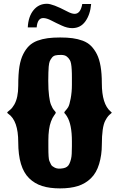

<svg xmlns="http://www.w3.org/2000/svg" viewBox="-20 -978 646 1043"><path d="M306.2 45.4Q250 45.4 209 32.5Q168 19.5 138.2 -9.8Q79.1 -67.4 79.1 -205.6Q79.1 -322.8 24.9 -359.9Q16.6 -365.7 20.8 -369.6Q24.9 -373.5 35.6 -382.1Q46.4 -390.6 57.6 -409.7Q79.1 -447.3 79.1 -512.2Q79.1 -577.6 85.7 -617.2Q92.3 -656.7 106 -683.6Q119.6 -710.9 137.9 -728.8Q156.2 -746.6 183.1 -756.8Q210 -766.6 239 -770.5Q268.1 -774.4 306.6 -774.4Q345.2 -774.4 374 -770.5Q402.8 -766.6 429.7 -756.8Q456.5 -746.6 474.6 -728.5Q492.7 -710.4 506.3 -683.6Q533.2 -630.4 533.2 -525.9Q533.2 -412.6 581.1 -372.1Q586.9 -367.7 586.9 -366.2Q586.9 -364.3 580.6 -359.4Q574.2 -354.5 567.9 -347.4Q561.5 -340.3 552.2 -323.2Q533.2 -288.1 533.2 -191.4Q533.2 -136.7 518.6 -87.6Q503.9 -38.6 474.1 -9.8Q444.3 19.5 403.3 32.5Q362.3 45.4 306.2 45.4ZM323.7 -64Q347.7 -68.4 356.4 -87.4Q368.7 -113.3 369.6 -143.6Q370.6 -173.8 370.6 -183.6V-210.9Q370.6 -302.7 343.8 -345.7Q337.4 -356 333.5 -359.9Q329.1 -363.8 329.1 -366.2Q329.1 -370.1 336.2 -377.4Q343.3 -384.8 350.1 -395.5Q357.4 -407.2 364 -442.9Q370.6 -478.5 370.6 -517.1Q370.6 -543 370.6 -556.2Q370.6 -569.3 370.4 -578.1Q370.1 -586.9 369.6 -598.6Q367.7 -638.2 359.6 -651.4Q351.6 -664.6 342.8 -670.9Q332 -679.7 311.5 -679.7Q291 -679.7 279.8 -676.8Q267.6 -672.9 261.7 -664.1Q254.4 -654.8 250.5 -645.8Q246.6 -636.7 244.6 -616.2Q243.7 -603.5 242.9 -584.5Q242.2 -565.4 242.2 -539.6Q242.2 -488.3 246.6 -456.5Q250.5 -425.3 256.8 -409.7Q265.1 -388.7 274.2 -378.9Q283.2 -369.1 283.2 -366.2Q283.2 -362.8 274.2 -351.3Q265.1 -339.8 256.8 -317.4Q242.7 -279.3 242.7 -214.8V-178.2Q242.7 -115.7 248 -104L256.3 -85.9Q259.8 -78.6 264.4 -75.4Q269 -72.3 275.4 -68.4Q292.5 -58.1 323.7 -64ZM372.1 -825.2Q345.2 -825.2 315.9 -838.9Q284.7 -853 259 -866.5Q233.4 -879.9 214.8 -879.9Q183.6 -879.9 179.2 -829.1H130.9Q133.8 -888.2 162.1 -922.9Q190.4 -957.5 234.9 -957.5Q266.1 -957.5 343.8 -916.5Q369.1 -902.8 385.3 -902.8Q417.5 -902.8 426.8 -956.1H475.1Q470.2 -898.9 443.8 -862.1Q417.5 -825.2 372.1 -825.2Z"/></svg>

Font: Sancreek
Style: Regular
Weight: 400
Designer: Vernon Adams
Foundry: Vernon Adams
Version: Version 1.100; ttfautohint (v1.8.4.7-5d5b)